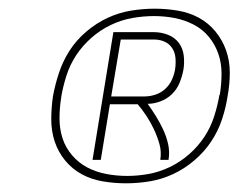

<svg xmlns="http://www.w3.org/2000/svg" viewBox="-20 -882 549 442"><path d="M193 -514 241 -808H334Q351 -808 366.5 -802Q382 -796 391.5 -783.5Q401 -771 403 -754Q405 -737 402 -720Q399 -705 393 -690.5Q387 -676 375.5 -665Q364 -654 349 -648.5Q334 -643 320 -643Q330 -629 339 -614.5Q348 -600 355.5 -584Q363 -568 367 -550.5Q371 -533 368 -514H349Q352 -533 347 -550.5Q342 -568 334.5 -584Q327 -600 317.5 -614.5Q308 -629 297 -642H233L212 -514ZM236 -660H313Q325 -660 337.5 -664Q350 -668 360 -677Q370 -686 375.5 -698Q381 -710 383 -722Q385 -735 384 -748Q383 -761 376.5 -771Q370 -781 359 -786Q348 -791 335 -791H258ZM270 -460Q243 -460 216.5 -464.5Q190 -469 168 -481Q146 -493 130 -512.5Q114 -532 106 -556Q98 -580 98 -607Q98 -634 102 -661Q107 -688 116 -715Q125 -742 140.5 -766Q156 -790 179 -809.5Q202 -829 228 -841Q254 -853 281.5 -857.5Q309 -862 336 -862Q363 -862 389.5 -857.5Q416 -853 438 -841Q460 -829 476 -809.5Q492 -790 500.5 -766Q509 -742 509 -715Q509 -688 504 -661Q500 -634 491 -607Q482 -580 466 -556Q450 -532 427 -512.5Q404 -493 378 -481Q352 -469 324.5 -464.5Q297 -460 270 -460ZM273 -477Q297 -477 322 -481.5Q347 -486 371 -497.5Q395 -509 415.5 -527Q436 -545 450.5 -567Q465 -589 473 -614Q481 -639 485 -663L486 -664Q490 -688 490 -712.5Q490 -737 482.5 -758.5Q475 -780 460.5 -797.5Q446 -815 425.5 -825.5Q405 -836 382 -840.5Q359 -845 334 -845Q310 -845 284.5 -840.5Q259 -836 235 -824.5Q211 -813 190.5 -795Q170 -777 155.5 -755Q141 -733 133 -708Q125 -683 121 -659V-658Q117 -634 117 -609.5Q117 -585 124 -563.5Q131 -542 146 -524.5Q161 -507 181 -496.5Q201 -486 224.5 -481.5Q248 -477 273 -477Z"/></svg>

Font: Iosevka Term Curly Thin
Style: Italic
Weight: 100
Italic angle: -9°
Designer: Belleve Invis
Foundry: Belleve Invis
Version: Version 32.3.0